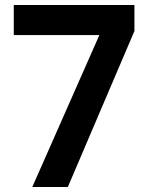

<svg xmlns="http://www.w3.org/2000/svg" viewBox="-20 -747 588 767"><path d="M517 -727C517 -727 35 -727 35 -727C35 -727 35 -607 35 -607C35 -607 377 -607 377 -607C377 -607 109 0 109 0C109 0 251 0 251 0C251 0 517 -623 517 -623C517 -623 517 -727 517 -727Z"/></svg>

Font: Girnar Poppins
Style: SemiBold
Weight: 500
Designer: Ninad Kale (Devanagari), Jonny Pinhorn (Latin)
Foundry: Indian Type Foundry
Version: ""